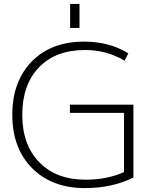

<svg xmlns="http://www.w3.org/2000/svg" viewBox="-20 -953 781 983"><path d="M339 -810V-933H387V-810ZM415 -697Q265 -697 179.5 -608Q94 -519 94 -365Q94 -212 181 -122.5Q268 -33 418 -33Q529 -33 615 -72V-375H338V-417H663V-44Q554 10 415 10Q246 10 144.5 -92Q43 -194 43 -365Q43 -536 142.5 -638Q242 -740 411 -740Q540 -740 637 -680L618 -642Q527 -697 415 -697Z"/></svg>

Font: M PLUS 1p Light
Style: Regular
Weight: 300
Version: Version 1.061